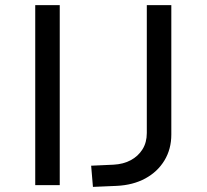

<svg xmlns="http://www.w3.org/2000/svg" viewBox="-20 -725 809 752"><path d="M118 0V-705H214V0ZM344 7 337 -76 425 -80Q463 -82 492 -97.5Q521 -113 538 -140Q555 -167 555 -204V-705H651V-198Q651 -141 624 -96.5Q597 -52 549 -26Q501 0 437 3Z"/></svg>

Font: Nunito Sans 7pt SemiExpanded
Style: Regular
Weight: 400
Width: 6
Designer: Vernon Adams
Foundry: Vernon Adams
Version: Version 3.101;gftools[0.9.27]